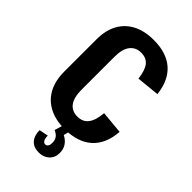

<svg xmlns="http://www.w3.org/2000/svg" viewBox="-273 -799 1096 1096"><g transform="rotate(45 275.5 -250.5)"><path d="M281 10Q208 10 155.5 -17.5Q103 -45 75.5 -96.5Q48 -148 48 -222V-481Q48 -553 75.5 -604Q103 -655 155.5 -682.5Q208 -710 282 -710Q386 -710 445 -658Q504 -606 515 -506L376 -492Q369 -552 347 -580Q325 -608 283 -608Q239 -608 215 -576.5Q191 -545 191 -483V-218Q191 -155 214.5 -123.5Q238 -92 283 -92Q326 -92 349 -122.5Q372 -153 377 -214L515 -201Q507 -97 447 -43.5Q387 10 281 10ZM271 209Q230 209 207.5 184Q185 159 185 115L240 104Q240 127 247 138.5Q254 150 265 150Q276 150 282 140.5Q288 131 288 115Q288 93 278 78.5Q268 64 245 54L261 1H312L302 37Q330 51 344.5 73.5Q359 96 359 126Q359 163 334.5 186Q310 209 271 209Z"/></g></svg>

Font: Pathway Extreme Condensed
Style: Bold
Weight: 700
Width: 3
Version: Version 1.001;gftools[0.9.26]